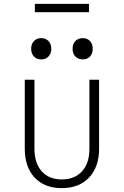

<svg xmlns="http://www.w3.org/2000/svg" viewBox="-20 -962 640 992"><path d="M299 10Q210 10 159 -44.5Q108 -99 108 -194V-550H158V-194Q158 -119 195.5 -77Q233 -35 299 -35Q366 -35 404 -77Q442 -119 442 -194V-550H492V-194Q492 -100 440.5 -45Q389 10 299 10ZM408 -655Q384 -655 369.5 -670Q355 -685 355 -710Q355 -735 369.5 -750Q384 -765 408 -765Q431 -765 445 -750Q459 -735 459 -710Q459 -685 445 -670Q431 -655 408 -655ZM193 -655Q170 -655 155.5 -670Q141 -685 141 -710Q141 -735 155.5 -750Q170 -765 193 -765Q216 -765 230.5 -750Q245 -735 245 -710Q245 -685 230.5 -670Q216 -655 193 -655ZM160 -899V-942H440V-899Z"/></svg>

Font: NKDuy Mono Thin
Style: Regular
Weight: 100
Monospace: yes
Designer: NKDuy
Foundry: NKDuy
Version: Version 2.251; ttfautohint (v1.8.4.7-5d5b)